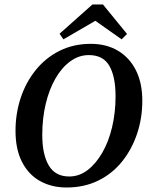

<svg xmlns="http://www.w3.org/2000/svg" viewBox="-20 -819 653 854"><path d="M276 15Q210 15 158.5 -13.5Q107 -42 78 -98.5Q49 -155 49 -237Q49 -314 72 -383.5Q95 -453 139 -507.5Q183 -562 245 -593Q307 -624 384 -624Q453 -624 504.5 -593.5Q556 -563 584.5 -506.5Q613 -450 613 -371Q613 -293 589.5 -223.5Q566 -154 522.5 -100Q479 -46 416.5 -15.5Q354 15 276 15ZM288 -34Q332 -34 369 -62Q406 -90 434.5 -139Q463 -188 478.5 -253Q494 -318 494 -391Q494 -478 466.5 -526Q439 -574 375 -574Q331 -574 293 -546.5Q255 -519 227 -470.5Q199 -422 183.5 -357.5Q168 -293 168 -219Q168 -132 197 -83Q226 -34 288 -34ZM438 -799 545 -668 521 -644 368 -752H448L262 -644L245 -669L391 -799Z"/></svg>

Font: Lisu Bosa Black
Style: Italic
Weight: 900
Italic angle: -19°
Designer: David Morse, Annie Olsen, Victor Gaultney, Frank Grießhammer (Latin)
Foundry: SIL International
Version: Version 2.000